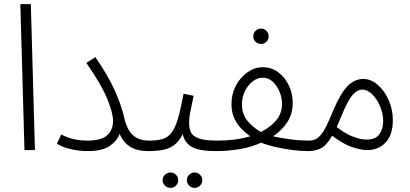

<svg xmlns="http://www.w3.org/2000/svg" viewBox="-20 -730 1996 934"><path d="M99 0 79 -710H130L150 0Z M406 -46Q474 -46 502 -72.5Q530 -99 530 -142Q530 -179 502.5 -247.5Q475 -316 400 -424L444 -452Q506 -362 538 -290.5Q570 -219 583 -163Q597 -99 626.5 -72.5Q656 -46 705 -46Q720 -46 726 -39Q732 -32 732 -22Q732 -11 723.5 -3Q715 5 699 5Q597 5 562 -79Q549 -44 513 -19.5Q477 5 407 5Q365 5 324 -4.5Q283 -14 257 -31L278 -76Q332 -46 406 -46Z M699 5 706 -46Q744 -46 770 -53.5Q796 -61 814 -84Q832 -107 845.5 -152.5Q859 -198 873 -274L922 -264Q914 -223 907 -191.5Q900 -160 900 -132Q900 -107 908 -88Q916 -69 945 -57.5Q974 -46 1038 -46Q1052 -46 1058.5 -39Q1065 -32 1065 -22Q1065 -11 1056.5 -3Q1048 5 1031 5Q947 5 912 -16Q877 -37 869 -78Q851 -42 827.5 -24.5Q804 -7 773 -1Q742 5 699 5ZM927 184Q911 184 900 173Q889 162 889 147Q889 131 900 120Q911 109 927 109Q942 109 953 120Q964 131 964 147Q964 162 953 173Q942 184 927 184ZM810 184Q794 184 782.5 173Q771 162 771 147Q771 131 782.5 120Q794 109 810 109Q825 109 836 120Q847 131 847 147Q847 162 836 173Q825 184 810 184Z M1031 5 1038 -46Q1078 -46 1119.5 -51Q1161 -56 1197 -67Q1177 -81 1156 -102Q1135 -123 1120.5 -153Q1106 -183 1106 -224Q1106 -273 1127.5 -313.5Q1149 -354 1184 -378.5Q1219 -403 1259 -403Q1301 -403 1334 -378Q1367 -353 1385.5 -313.5Q1404 -274 1404 -230Q1404 -176 1377.5 -135.5Q1351 -95 1308 -67Q1344 -59 1390.5 -52.5Q1437 -46 1484 -46Q1510 -46 1510 -22Q1510 -11 1501.5 -3Q1493 5 1477 5Q1441 5 1400 -0.5Q1359 -6 1319.5 -15Q1280 -24 1250 -36Q1203 -14 1145.5 -4.5Q1088 5 1031 5ZM1157 -223Q1157 -174 1185 -141Q1213 -108 1249 -88Q1294 -110 1323 -144Q1352 -178 1352 -226Q1352 -253 1340.5 -282Q1329 -311 1308 -331.5Q1287 -352 1258 -352Q1232 -352 1209 -334Q1186 -316 1171.5 -286.5Q1157 -257 1157 -223ZM1250 -516Q1234 -516 1223 -527Q1212 -538 1212 -553Q1212 -569 1223 -580Q1234 -591 1250 -591Q1265 -591 1276 -580Q1287 -569 1287 -553Q1287 -538 1276 -527Q1265 -516 1250 -516Z M1477 5 1484 -46Q1513 -46 1532.5 -65Q1552 -84 1568 -117.5Q1584 -151 1603 -197Q1639 -281 1673 -313.5Q1707 -346 1746 -346Q1785 -346 1818 -317Q1851 -288 1871 -242.5Q1891 -197 1891 -146Q1891 -74 1856 -37Q1821 0 1768 0Q1734 0 1691 -15Q1648 -30 1596 -70Q1568 -22 1541 -8.5Q1514 5 1477 5ZM1642 -168Q1629 -136 1618 -112Q1659 -80 1696.5 -65.5Q1734 -51 1764 -51Q1807 -51 1825.5 -77Q1844 -103 1844 -139Q1844 -176 1829.5 -211.5Q1815 -247 1791.5 -270.5Q1768 -294 1743 -294Q1717 -294 1693.5 -266Q1670 -238 1642 -168Z"/></svg>

Font: Noto Sans Arabic UI SmCn Lt
Style: Regular
Weight: 300
Width: 4
Designer: Monotype Design Team, Nadine Chahine and Nizar Qandah
Foundry: Monotype Imaging Inc.
Version: Version 2.010; ttfautohint (v1.8.4.7-5d5b)